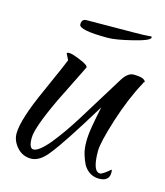

<svg xmlns="http://www.w3.org/2000/svg" viewBox="-75 -476 470 547"><g transform="rotate(15 160.5 -202.0)"><path d="M266 13Q237 13 220 -14Q213 -28 208.5 -43.5Q204 -59 204 -80Q204 -100 208.5 -126Q213 -152 220 -185Q181 -121 155 -81.5Q129 -42 115 -25Q90 8 64 8Q39 8 22.5 -10.5Q6 -29 6 -51Q6 -92 50 -189Q94 -288 94 -290L85 -308Q85 -311 92 -311Q101 -311 125 -301Q150 -291 150 -284Q145 -274 131.5 -246.5Q118 -219 95 -173Q51 -80 51 -50Q51 -19 64 -19Q80 -19 110 -55Q126 -75 140 -95Q154 -115 169 -139L253 -275Q268 -299 285 -299Q319 -299 321 -286Q319 -288 316 -280Q288 -229 265 -157Q243 -87 243 -63Q243 -2 265 -2Q272 -2 294 -21Q296 -21 296 -13Q296 13 266 13ZM186 -381Q101 -381 101 -398Q101 -414 115 -414L255 -415Q270 -415 283 -415.5Q296 -416 306 -417Q307 -416 307 -414Q307 -405 258 -393Q210 -381 186 -381Z"/></g></svg>

Font: Qwigley
Style: Regular
Weight: 400
Designer: Robert E. Leuschke
Foundry: Robert E. Leuschke
Version: Version 1.010; ttfautohint (v1.8.3)